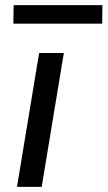

<svg xmlns="http://www.w3.org/2000/svg" viewBox="-20 -726 418 746"><path d="M46 0 132 -520H228L142 0ZM32 -634 33 -706H378L377 -634Z"/></svg>

Font: Iosevka Aile Medium
Style: Italic
Weight: 500
Italic angle: -9°
Designer: Belleve Invis
Foundry: Belleve Invis
Version: Version 31.1.0; ttfautohint (v1.8.4)